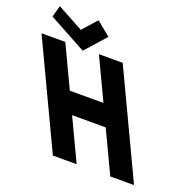

<svg xmlns="http://www.w3.org/2000/svg" viewBox="-489 -1244 1455 1427"><g transform="rotate(20 239.0 -530.5)"><path d="M107 -331H373L529.5 0H717.5L327.5 -825H139.5L295 -496H29L-126.5 -825H-314.5L75.5 0H263.5ZM161.9 -970 50.9 -1061 -49.1 -949 -255.1 -1061 -280.1 -970 17.5 -808Z"/></g></svg>

Font: Hussar
Style: BdOpOblFive
Weight: 700
Foundry: Cannot Into Space Fonts
Version: Version 2.00